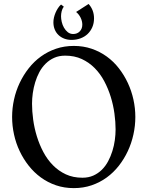

<svg xmlns="http://www.w3.org/2000/svg" viewBox="-20 -948 755 983"><path d="M672.9 -349.1Q672.9 -304.2 663.1 -259.5Q653.3 -214.8 634.5 -174.6Q615.7 -134.3 588.6 -99.6Q561.5 -64.9 526.4 -39.3Q491.2 -13.7 449 0.7Q406.7 15.1 357.9 15.1Q309.1 15.1 266.8 0.7Q224.6 -13.7 189.5 -39.3Q154.3 -64.9 127 -99.6Q99.6 -134.3 80.6 -174.6Q61.5 -214.8 51.8 -259.5Q42 -304.2 42 -349.1Q42 -394 51.8 -438.5Q61.5 -482.9 80.6 -523.2Q99.6 -563.5 127 -598.4Q154.3 -633.3 189.5 -658.7Q224.6 -684.1 266.8 -698.5Q309.1 -712.9 357.9 -712.9Q406.7 -712.9 449 -698.5Q491.2 -684.1 526.4 -658.7Q561.5 -633.3 588.6 -598.4Q615.7 -563.5 634.5 -523.2Q653.3 -482.9 663.1 -438.5Q672.9 -394 672.9 -349.1ZM314 -663.1Q282.2 -663.1 257.6 -652.1Q232.9 -641.1 213.9 -622.3Q194.8 -603.5 181.6 -578.9Q168.5 -554.2 160.2 -526.9Q151.9 -499.5 147.9 -471.2Q144 -442.9 144 -417Q144 -378.4 149.9 -335.2Q155.8 -292 168.7 -250Q181.6 -208 201.9 -169.7Q222.2 -131.3 251 -102.1Q279.8 -72.8 317.1 -55.4Q354.5 -38.1 401.9 -38.1Q433.1 -38.1 457.8 -49.1Q482.4 -60.1 501.5 -78.9Q520.5 -97.7 533.7 -122.6Q546.9 -147.5 555.4 -174.8Q564 -202.1 567.9 -230.7Q571.8 -259.3 571.8 -285.2Q571.8 -323.7 565.9 -366.7Q560.1 -409.7 547.1 -451.7Q534.2 -493.7 513.9 -532Q493.7 -570.3 464.8 -599.4Q436 -628.4 398.7 -645.8Q361.3 -663.1 314 -663.1ZM292.5 -924.8 306.6 -914.1Q298.8 -903.3 295.7 -890.4Q292.5 -877.4 292.5 -864.7Q292.5 -851.6 296.1 -835.7Q299.8 -819.8 307.6 -806.2Q315.4 -792.5 327.1 -783.2Q338.9 -773.9 354.5 -773.9Q375.5 -773.9 388.4 -787.4Q401.4 -800.8 401.4 -821.8Q401.4 -839.8 392.6 -857.7Q383.8 -875.5 369.6 -886.7L433.6 -927.7Q461.4 -897 461.4 -854Q461.4 -829.1 452.6 -808.8Q443.8 -788.6 428.5 -773.9Q413.1 -759.3 391.8 -751.5Q370.6 -743.7 346.2 -743.7Q326.2 -743.7 309.1 -750.2Q292 -756.8 279.5 -768.6Q267.1 -780.3 260.3 -796.9Q253.4 -813.5 253.4 -834Q253.4 -845.7 256.3 -858.4Q259.3 -871.1 264.4 -883.1Q269.5 -895 276.6 -906Q283.7 -917 292.5 -924.8Z"/></svg>

Font: Redressed
Style: Regular
Weight: 400
Designer: Astigmatic (AOETI)
Foundry: Astigmatic (AOETI)
Version: Version 1.000